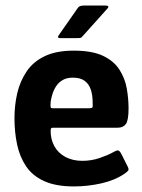

<svg xmlns="http://www.w3.org/2000/svg" viewBox="-20 -662 511 690"><path d="M32 -237Q32 -284 42 -327Q52 -370 75.5 -405Q99 -440 140.5 -460Q182 -480 245 -480Q311 -480 350 -461.5Q389 -443 409 -412Q429 -381 435.5 -344.5Q442 -308 442 -272Q442 -230 432.5 -216.5Q423 -203 403 -203H171Q165 -203 163.5 -200.5Q162 -198 162 -191Q162 -161 175.5 -136.5Q189 -112 215 -98Q241 -84 276 -84Q309 -84 339 -94.5Q369 -105 383 -113Q395 -120 402 -121.5Q409 -123 417 -107L438 -65Q444 -54 441 -49.5Q438 -45 428 -38Q393 -14 344 -3Q295 8 246 8Q181 8 139 -11Q97 -30 74 -64Q51 -98 41.5 -142.5Q32 -187 32 -237ZM313 -293Q313 -321 306 -341Q299 -361 283.5 -372Q268 -383 242 -383Q221 -383 206.5 -375Q192 -367 183 -354Q174 -341 169 -325.5Q164 -310 162 -296Q161 -280 162 -276.5Q163 -273 170 -273H301Q310 -273 312 -276Q314 -279 313 -293ZM198 -525Q189 -525 188.5 -528.5Q188 -532 195 -541L260 -634Q265 -642 281 -642H361Q367 -642 369 -639Q371 -636 364 -629L277 -532Q272 -526 268 -525.5Q264 -525 256 -525Z"/></svg>

Font: Glory
Style: Bold
Weight: 700
Designer: Robert Leuschke
Foundry: Robert Leuschke
Version: Version 1.011